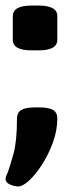

<svg xmlns="http://www.w3.org/2000/svg" viewBox="-32 -545 240 690"><path d="M33 125Q20 125 4 118Q-12 111 -12 98Q-12 94 -10 88Q-8 82 -4 74Q4 53 16.5 7.5Q29 -38 29 -118Q29 -140 44 -149.5Q59 -159 93 -159H110Q144 -159 159 -149.5Q174 -140 174 -120Q174 -77 158.5 -34Q143 9 120 45Q97 81 73.5 103Q50 125 33 125ZM81 -364Q14 -364 14 -402V-487Q14 -525 81 -525H107Q174 -525 174 -487V-402Q174 -364 107 -364Z"/></svg>

Font: Asap Semi Condensed ExtraBold
Style: Regular
Weight: 800
Width: 4
Designer: Pablo Cosgaya
Foundry: Omnibus-Type
Version: Version 3.001; ttfautohint (v1.8.4.7-5d5b)